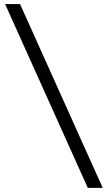

<svg xmlns="http://www.w3.org/2000/svg" viewBox="-20 -801 528 941"><path d="M410.2 119.6 4.9 -781.2H78.1L483.4 119.6Z"/></svg>

Font: Andika Cyr
Style: Regular
Weight: 400
Designer: Victor Gaultney, Annie Olsen, Julie Remington, Don Collingsworth, Eric Hays, Becca Hirsbrunner
Foundry: SIL International
Version: Version 5.000